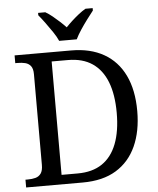

<svg xmlns="http://www.w3.org/2000/svg" viewBox="-61 -983 849 1034"><g transform="rotate(-5 363.5 -465.5)"><path d="M38 0V-42H51Q74 -42 92.5 -47Q111 -52 122 -67.5Q133 -83 133 -114V-604Q133 -634 121.5 -648.5Q110 -663 91.5 -667.5Q73 -672 51 -672H38V-714H344Q447 -714 520 -672.5Q593 -631 631.5 -551.5Q670 -472 670 -358Q670 -249 633.5 -168.5Q597 -88 525 -44Q453 0 344 0ZM321 -51Q401 -51 453.5 -86.5Q506 -122 532.5 -190.5Q559 -259 559 -358Q559 -457 532.5 -525Q506 -593 453.5 -628.5Q401 -664 322 -664H234V-51ZM284 -771Q274 -794 256 -820.5Q238 -847 219 -873Q200 -899 184 -918V-931H223Q242 -920 261 -904.5Q280 -889 298 -872.5Q316 -856 331 -840Q346 -856 364 -872.5Q382 -889 401.5 -904.5Q421 -920 440 -931H479V-918Q464 -899 444.5 -873Q425 -847 407.5 -820.5Q390 -794 379 -771Z"/></g></svg>

Font: Noto Serif Lao
Style: Regular
Weight: 400
Designer: Monotype Design Team
Foundry: Monotype Imaging Inc.
Version: Version 2.003